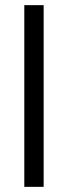

<svg xmlns="http://www.w3.org/2000/svg" viewBox="-20 -725 263 745"><path d="M74.3 0V-705H149.4V0Z"/></svg>

Font: Nunito Sans 12pt ExtraLight Condensed
Style: Regular
Weight: 200
Width: 3
Version: Version 3.101;gftools[0.9.27]